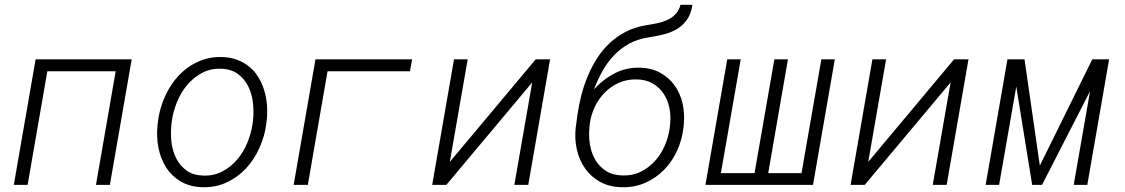

<svg xmlns="http://www.w3.org/2000/svg" viewBox="-20 -778 4735 808"><path d="M442.4 0H383.8L466.8 -478H179.2L96.2 0H38.1L129.9 -528.3H534.2Z M645 -268.6Q649.4 -303.2 660.6 -336.9Q671.9 -370.6 689 -400.9Q706.1 -431.2 729.2 -456.8Q752.4 -482.4 780.8 -500.7Q809.1 -519 842.3 -529.1Q875.5 -539.1 913.6 -538.1Q949.7 -537.1 978.8 -526.1Q1007.8 -515.1 1030 -496.6Q1052.2 -478 1067.6 -452.6Q1083 -427.2 1091.8 -398.2Q1100.6 -369.1 1103.3 -337.4Q1106 -305.7 1102.5 -273.4L1100.6 -256.8Q1093.8 -204.6 1072 -156Q1050.3 -107.4 1015.9 -70.1Q981.4 -32.7 934.8 -10.7Q888.2 11.2 832 9.8Q778.3 8.3 740 -14.6Q701.7 -37.6 678.5 -74.5Q655.3 -111.3 646.5 -158Q637.7 -204.6 643.1 -252.4ZM701.2 -252Q697.3 -216.3 701.7 -179.2Q706.1 -142.1 721.7 -111.3Q737.3 -80.6 764.9 -60.5Q792.5 -40.5 835 -39.1Q879.9 -37.6 916 -56.6Q952.1 -75.7 978.5 -106.9Q1004.9 -138.2 1021 -177.7Q1037.1 -217.3 1043 -257.3L1044.9 -272.9Q1048.8 -308.6 1044.4 -346.2Q1040 -383.8 1024.4 -415Q1008.8 -446.3 981 -466.8Q953.1 -487.3 910.6 -488.8Q865.2 -490.2 829.3 -470.7Q793.5 -451.2 767.1 -419.7Q740.7 -388.2 724.6 -348.1Q708.5 -308.1 703.1 -268.6Z M1705.1 -478H1358.4L1275.4 0H1215.8L1307.6 -528.3H1714.4Z M2234.4 -528.3H2294.9L2203.1 0H2144.5L2219.7 -431.2L1858.4 0H1798.8L1890.6 -528.3H1948.2L1873 -96.7Z M2671.4 -493.2Q2720.7 -492.2 2757.3 -472.4Q2793.9 -452.6 2817.6 -420.4Q2841.3 -388.2 2851.6 -346.2Q2861.8 -304.2 2857.9 -258.3L2856.4 -241.7Q2850.6 -190.4 2829.6 -144.3Q2808.6 -98.1 2774.7 -63.5Q2740.7 -28.8 2695.6 -8.8Q2650.4 11.2 2596.2 9.8Q2544.4 8.8 2505.9 -12.5Q2467.3 -33.7 2442.6 -68.6Q2418 -103.5 2407.7 -148.2Q2397.5 -192.9 2402.8 -240.7L2404.8 -256.8L2405.3 -258.8L2409.7 -292.5Q2415.5 -334 2426.3 -376.2Q2437 -418.5 2453.6 -458Q2470.2 -497.6 2492.9 -533Q2515.6 -568.4 2545.7 -596.7Q2575.7 -625 2613.3 -644.3Q2650.9 -663.6 2696.8 -671.4Q2719.2 -674.8 2742.4 -679.4Q2765.6 -684.1 2785.9 -692.9Q2806.2 -701.7 2821.5 -717Q2836.9 -732.4 2843.8 -757.8H2894Q2888.2 -719.2 2870.8 -694.8Q2853.5 -670.4 2828.4 -655.5Q2803.2 -640.6 2772 -633.1Q2740.7 -625.5 2706.5 -620.1Q2660.6 -612.8 2625.5 -593Q2590.3 -573.2 2563 -544.2Q2535.6 -515.1 2515.4 -478.8Q2495.1 -442.4 2479.5 -401.9Q2517.1 -443.4 2565.4 -468.8Q2613.8 -494.1 2671.4 -493.2ZM2660.2 -443.8Q2619.6 -444.8 2585.4 -429.9Q2551.3 -415 2525.4 -388.9Q2499.5 -362.8 2483.2 -328.4Q2466.8 -293.9 2461.9 -255.9L2460.4 -239.7Q2457 -204.1 2462.9 -168.7Q2468.8 -133.3 2485.4 -105Q2502 -76.7 2530 -58.6Q2558.1 -40.5 2599.1 -39.6Q2641.6 -38.1 2676.3 -55.2Q2710.9 -72.3 2736.6 -100.8Q2762.2 -129.4 2778.1 -166.3Q2793.9 -203.1 2798.8 -242.2L2800.3 -257.8Q2803.7 -293 2796.6 -325.9Q2789.6 -358.9 2772 -384.8Q2754.4 -410.6 2726.6 -426.8Q2698.7 -442.9 2660.2 -443.8Z M3097.2 -528.3 3013.7 -49.3H3155.3L3238.8 -528.3H3295.9L3212.9 -49.3H3353L3436.5 -528.3H3493.2L3401.4 0H2948.7L3040.5 -528.3Z M3995.1 -528.3H4055.7L3963.9 0H3905.3L3980.5 -431.2L3619.1 0H3559.6L3651.4 -528.3H3709L3633.8 -96.7Z M4356 -81.1 4576.7 -528.3H4647.5L4555.7 0H4498.5L4567.4 -394.5L4365.2 0H4323.7L4256.8 -413.6L4184.6 0H4127.9L4219.7 -528.3H4291.5Z"/></svg>

Font: Roboto Mono Light
Style: Italic
Weight: 300
Designer: Google
Version: Version 2.000985; 2015; ttfautohint (v1.3)